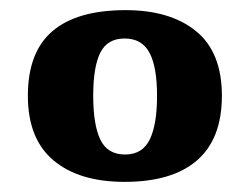

<svg xmlns="http://www.w3.org/2000/svg" viewBox="-20 -739 493 379"><path d="M226 -380Q136 -380 85.5 -422.5Q35 -465 35 -550Q35 -636 83.5 -677.5Q132 -719 228 -719Q316 -719 367 -677.5Q418 -636 418 -550Q418 -465 369 -422.5Q320 -380 226 -380ZM227 -434Q261 -434 275.5 -463.5Q290 -493 290 -550Q290 -607 275 -635Q260 -663 226 -663Q192 -663 178 -635Q164 -607 164 -550Q164 -493 178 -463.5Q192 -434 227 -434Z"/></svg>

Font: Noto Serif Khmer ExtraBold
Style: Regular
Weight: 800
Version: Version 2.003